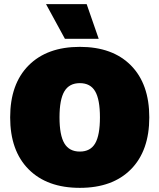

<svg xmlns="http://www.w3.org/2000/svg" viewBox="-20 -896 769 926"><path d="M398 -876 456 -709H293L202 -876ZM118 -580.5Q207 -670 365 -670Q523 -670 611.5 -580.5Q700 -491 700 -330Q700 -169 611.5 -79.5Q523 10 365 10Q207 10 118 -79.5Q29 -169 29 -330Q29 -491 118 -580.5ZM439 -455.5Q416 -495 365 -495Q314 -495 290.5 -455.5Q267 -416 267 -330Q267 -244 290.5 -204.5Q314 -165 365 -165Q416 -165 439 -204.5Q462 -244 462 -330Q462 -416 439 -455.5Z"/></svg>

Font: Elaine Sans Black
Style: Regular
Weight: 900
Designer: Wei Huang
Foundry: Wei Huang
Version: Version 2.001;December 24, 2019;FontCreator 12.0.0.2547 64-b